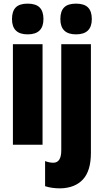

<svg xmlns="http://www.w3.org/2000/svg" viewBox="-20 -796 571 1056"><path d="M219 -691Q219 -607 132 -607Q46 -607 46 -691Q46 -734 66.5 -755Q87 -776 132 -776Q177 -776 198 -755Q219 -734 219 -691ZM214 0H51V-553H214ZM398 -776Q443 -776 464 -755Q485 -734 485 -691Q485 -607 398 -607Q312 -607 312 -691Q312 -734 332.5 -755Q353 -776 398 -776ZM228 228V90Q252 99 273 99Q317 99 317 31V-553H480V45Q480 143 436.5 190.5Q393 238 312 240Q264 240 228 228Z"/></svg>

Font: Noto Sans UI CondBlack
Style: Regular
Weight: 900
Width: 3
Designer: Monotype Design Team
Foundry: Monotype Imaging Inc.
Version: Version 1.001